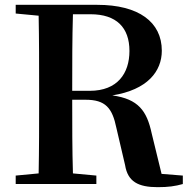

<svg xmlns="http://www.w3.org/2000/svg" viewBox="-20 -762 787 795"><path d="M279 -386C279 -501 279 -602 282 -703H355C462 -703 516 -648 516 -551C516 -458 466 -386 352 -386ZM649 -42 608 -210C588 -303 553 -352 445 -367C591 -390 650 -467 650 -552C650 -671 554 -742 383 -742H45V-706L140 -697C142 -596 142 -495 142 -395V-346C142 -244 142 -143 140 -44L45 -35V0H379V-35L282 -44C279 -143 279 -244 279 -349H334C417 -349 445 -315 462 -232L498 -78C509 -10 552 13 633 13C677 13 705 9 737 0V-35Z"/></svg>

Font: Noto Serif CJK JP
Style: Bold
Weight: 700
Designer: Ryoko NISHIZUKA 西塚涼子 (kana & ideographs); Frank Grießhammer (Latin, Greek & Cyrillic); Wenlong ZHANG 张文龙 (bopomofo); San
Foundry: Adobe Systems Incorporated
Version: Version 1.000;PS 1;hotconv 16.6.53;makeotf.lib2.5.65590